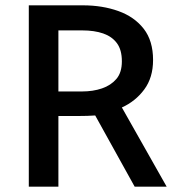

<svg xmlns="http://www.w3.org/2000/svg" viewBox="-20 -700 655 720"><path d="M288 -586Q334 -586 367 -574.5Q400 -563 418.5 -538Q437 -513 437 -470Q437 -428 416.5 -404Q396 -380 362.5 -368.5Q329 -357 287 -357H199V-586ZM88 -680V0H199V-265H274Q289 -265 307 -265.5Q325 -266 337 -267L485 0H605L437 -297Q488 -320 521 -364.5Q554 -409 554 -475Q554 -547 519 -592Q484 -637 424 -658.5Q364 -680 291 -680Z"/></svg>

Font: Catamaran SemiBold
Style: Regular
Weight: 600
Designer: Pria Ravichandran
Version: Version 2.000